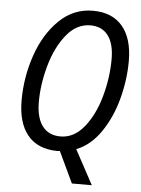

<svg xmlns="http://www.w3.org/2000/svg" viewBox="-60 -772 728 988"><g transform="rotate(5 304.5 -277.5)"><path d="M273 9Q267 10 256 10Q157 8 105.5 -55Q54 -118 54 -234Q54 -354 93 -467.5Q132 -581 206 -653Q280 -725 380 -725Q480 -725 533 -662Q586 -599 586 -483Q586 -387 560 -288.5Q534 -190 482 -113.5Q430 -37 356 -8L452 170H349ZM497 -485Q497 -565 465 -607Q433 -649 374 -649Q302 -649 249.5 -583.5Q197 -518 170 -421Q143 -324 143 -234Q143 -152 175.5 -109Q208 -66 269 -66Q339 -66 391 -130.5Q443 -195 470 -292.5Q497 -390 497 -485Z"/></g></svg>

Font: Noto Sans UI Narrow
Style: Italic
Weight: 400
Width: 4
Italic angle: -12°
Designer: Monotype Design Team
Foundry: Monotype Imaging Inc.
Version: Version 1.001